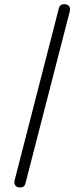

<svg xmlns="http://www.w3.org/2000/svg" viewBox="-20 -734 381 892"><path d="M73 137C73 137 73 137 73 137C62.5 137 55.5 133.5 51 127C46.5 120.5 45.5 113 48 103.5C48 103.5 48 103.5 48 103.5C48 103.5 253 -694 253 -694C256 -707.5 264.5 -714.5 278 -714.5C278 -714.5 278 -714.5 278 -714.5C288.5 -714.5 296.5 -711.5 301 -705.5C305.5 -699 306.5 -691 304 -680.5C304 -680.5 304 -680.5 304 -680.5C304 -680.5 98.5 117 98.5 117C95.5 130.5 87 137 73 137Z"/></svg>

Font: Jura-Fortis-Regular
Style: Regular
Weight: 500
Designer: Daniel Johnson, Alexei Vanyashin, Mirko Velimirovic
Foundry: Daniel Johnson
Version: ""